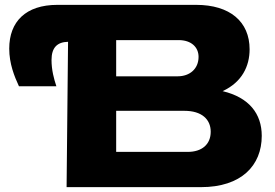

<svg xmlns="http://www.w3.org/2000/svg" viewBox="-20 -770 1130 790"><path d="M216 -750C86 -750 18 -681 18 -570C18 -508 39 -456 58 -415H212C202 -445 192 -482 192 -523C192 -575 216 -597 260 -598L254 0H807C973 0 1057 -89 1057 -211C1057 -302 1005 -369 896 -395C976 -432 1007 -498 1007 -567C1007 -681 926 -750 787 -750ZM458 -314H739C810 -314 847 -279 847 -228C847 -176 811 -145 752 -145H458ZM458 -605H715C767 -605 797 -576 797 -536C797 -487 761 -456 711 -456H458Z"/></svg>

Font: Bounded
Style: Bold
Weight: 700
Designer: Vlad Churkin
Version: Version 3.0